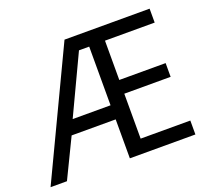

<svg xmlns="http://www.w3.org/2000/svg" viewBox="-122 -869 1124 1024"><g transform="rotate(-20 440.0 -357.0)"><path d="M821 0H449V-221H199L92 0H-1L338 -714H821V-635H539V-412H802V-334H539V-79H821ZM234 -301H449V-634H391Z"/></g></svg>

Font: Noto Sans Chorasmian
Style: Regular
Weight: 400
Designer: Federico Parra Barrios
Foundry: Google LLC
Version: Version 1.004; ttfautohint (v1.8.4.7-5d5b)